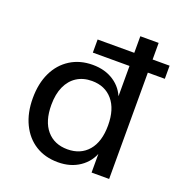

<svg xmlns="http://www.w3.org/2000/svg" viewBox="-129 -816 881 935"><g transform="rotate(20 311.5 -348.0)"><path d="M272 9Q205 9 155.5 -22Q106 -53 78.5 -110Q51 -167 51 -243Q51 -319 78 -375.5Q105 -432 155 -463.5Q205 -495 271 -495Q335 -495 381 -464.5Q427 -434 445 -381H440V-551H250V-619H440V-705H535V-619H623V-551H535V0H444V-110H449Q431 -55 384 -23Q337 9 272 9ZM294 -66Q362 -66 401.5 -112Q441 -158 441 -243Q441 -327 401.5 -373.5Q362 -420 294 -420Q249 -420 216 -399Q183 -378 165 -338.5Q147 -299 147 -243Q147 -158 186.5 -112Q226 -66 294 -66Z"/></g></svg>

Font: Nunito Sans 10pt Medium
Style: Regular
Weight: 500
Designer: Vernon Adams
Foundry: Vernon Adams
Version: Version 3.101;gftools[0.9.27]